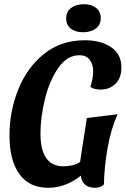

<svg xmlns="http://www.w3.org/2000/svg" viewBox="-20 -871 596 911"><path d="M473 4Q458 20 431 20Q400 20 382.5 4Q365 -12 364 -38Q336 -14 295 3Q254 20 209 20Q118 20 71.5 -45.5Q25 -111 25 -228Q25 -341 66 -445Q107 -549 188 -614.5Q269 -680 382 -680Q459 -680 507.5 -647Q556 -614 556 -551Q556 -501 528 -473.5Q500 -446 457 -446Q425 -446 409 -459Q422 -500 422 -534Q422 -566 405.5 -587.5Q389 -609 357 -609Q298 -609 256 -548Q214 -487 193 -400Q172 -313 172 -238Q172 -82 281 -82Q302 -82 324.5 -87Q347 -92 360 -103L392 -311L538 -329Q507 -261 491 -171.5Q475 -82 473 4ZM458 -785Q458 -753 434.5 -735.5Q411 -718 374 -718Q338 -718 316 -735Q294 -752 294 -783Q294 -816 317.5 -833.5Q341 -851 378 -851Q414 -851 436 -833.5Q458 -816 458 -785Z"/></svg>

Font: Sansita Medium Italic
Style: Regular
Weight: 500
Italic angle: -11°
Designer: Pablo Cosgaya
Foundry: Omnibus-Type
Version: Version 1.006